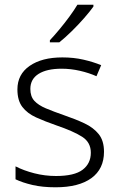

<svg xmlns="http://www.w3.org/2000/svg" viewBox="-20 -786 508 816"><path d="M422 -141Q422 -68 368.5 -29Q315 10 216 10Q160 10 117.5 0Q75 -10 46 -24V-79Q81 -61 126 -49.5Q171 -38 218 -38Q296 -38 331 -64.5Q366 -91 366 -137Q366 -181 329.5 -204.5Q293 -228 220 -253Q171 -270 133.5 -287Q96 -304 75 -331.5Q54 -359 54 -406Q54 -470 106 -506Q158 -542 245 -542Q293 -542 334.5 -532.5Q376 -523 410 -509L390 -462Q359 -476 320 -485Q281 -494 242 -494Q179 -494 144 -472Q109 -450 109 -408Q109 -376 126 -357.5Q143 -339 175 -325.5Q207 -312 253 -296Q300 -280 338.5 -262Q377 -244 399.5 -216Q422 -188 422 -141ZM377 -766V-758Q362 -737 337.5 -709Q313 -681 285 -653.5Q257 -626 232 -606H192V-615Q210 -634 232.5 -661Q255 -688 275.5 -716Q296 -744 309 -766Z"/></svg>

Font: BC Sans Light
Style: Regular
Weight: 300
Designer: Monotype Design Team
Foundry: Monotype Imaging Inc.
Version: Version 2.000;GOOG;noto-source:20170915:90ef993387c0